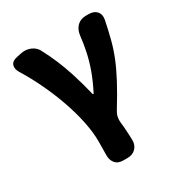

<svg xmlns="http://www.w3.org/2000/svg" viewBox="-179 -693 961 1021"><g transform="rotate(-30 301.5 -182.0)"><path d="M282 202Q250 202 233.5 182Q217 162 218 130Q218 124 218.5 101.5Q219 79 219 48Q219 -7 205.5 -73Q192 -139 167.5 -209.5Q143 -280 110 -350Q77 -420 38 -483Q22 -510 29.5 -530.5Q37 -551 68 -557L96 -563Q127 -570 156.5 -557.5Q186 -545 199 -516Q221 -474 240.5 -428.5Q260 -383 279 -324Q298 -265 318 -184H323Q353 -243 371 -292.5Q389 -342 399.5 -390.5Q410 -439 416 -493Q421 -525 441.5 -544.5Q462 -564 494 -564H512Q544 -564 560.5 -545Q577 -526 571 -494Q559 -436 546.5 -387Q534 -338 514.5 -289Q495 -240 464 -181.5Q433 -123 385 -45Q366 -15 371 23Q373 36 374.5 58Q376 80 377 100.5Q378 121 378 130Q379 162 359.5 182Q340 202 308 202Z"/></g></svg>

Font: Chiron GoRound TC EB
Style: Regular
Weight: 700
Designer: Ryoko NISHIZUKA 西塚涼子 (kana, bopomofo & ideographs); Paul D. Hunt (Latin, Greek & Cyrillic); Sandoll Communications 산돌커뮤니
Foundry: Adobe
Version: Version 1.000;hotconv 1.1.1;makeotfexe 2.6.0